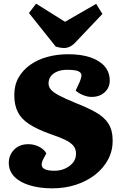

<svg xmlns="http://www.w3.org/2000/svg" viewBox="-20 -1014 664 1048"><path d="M595 -245Q595 -190 569.5 -142.5Q544 -95 499 -60Q454 -25 394.5 -5.5Q335 14 265 14Q196 14 142 -2.5Q88 -19 58 -50Q28 -81 28 -126Q28 -167 57 -197Q86 -227 135 -227Q165 -227 192.5 -213.5Q220 -200 233 -177L218 -149Q208 -131 207.5 -115.5Q207 -100 223.5 -91Q240 -82 277 -82Q309 -82 335.5 -94Q362 -106 378.5 -126.5Q395 -147 395 -175Q395 -201 380.5 -218.5Q366 -236 335 -251Q304 -266 253 -283Q181 -309 138.5 -337Q96 -365 77 -403Q58 -441 58 -495Q58 -550 81.5 -591Q105 -632 145.5 -660.5Q186 -689 239 -703.5Q292 -718 352 -718Q424 -718 474.5 -700.5Q525 -683 552 -651Q579 -619 579 -574Q579 -536 551.5 -510.5Q524 -485 480 -485Q457 -485 432 -495.5Q407 -506 393 -520L415 -567Q422 -584 424.5 -599Q427 -614 411 -623.5Q395 -633 346 -633Q316 -633 293.5 -624Q271 -615 258 -598.5Q245 -582 245 -559Q245 -541 257 -526Q269 -511 300.5 -494Q332 -477 390 -453Q457 -427 503 -401Q549 -375 572 -339Q595 -303 595 -245ZM138 -943 177 -994 335 -895 505 -993 539 -938 392 -783Q377 -767 361.5 -759.5Q346 -752 330 -752Q321 -752 308.5 -754Q296 -756 284 -760Z"/></svg>

Font: Literata 18pt Black
Style: Italic
Weight: 900
Italic angle: -2°
Designer: Latin by Veronika Burian and Jose Scaglione. Greek by Irene Vlachou. Cyrillic by Vera Evstafieva
Foundry: TypeTogether
Version: Version 3.103;gftools[0.9.29]